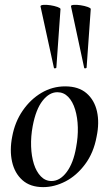

<svg xmlns="http://www.w3.org/2000/svg" viewBox="-20 -753 445 787"><path d="M157 14Q104 14 72 -14.5Q40 -43 29.5 -90Q19 -137 30 -193Q41 -253 73 -299.5Q105 -346 150 -372.5Q195 -399 247 -399Q302 -399 334.5 -371Q367 -343 377.5 -296.5Q388 -250 376 -193Q364 -127 329 -80Q294 -33 248.5 -9.5Q203 14 157 14ZM191 -11Q226 -11 253.5 -48Q281 -85 292 -149Q300 -191 299 -231Q298 -271 288 -304Q278 -337 259.5 -356Q241 -375 215 -375Q182 -375 154.5 -340Q127 -305 114 -236Q106 -193 107.5 -152.5Q109 -112 119 -80.5Q129 -49 147.5 -30Q166 -11 191 -11ZM201 -475 146 -727Q146 -732 158 -733Q170 -734 186.5 -731.5Q203 -729 215.5 -724.5Q228 -720 228 -716L211 -476Q211 -474 206.5 -473Q202 -472 201 -475ZM325 -475 271 -727Q270 -732 282 -733Q294 -734 310.5 -731.5Q327 -729 339.5 -724.5Q352 -720 352 -716L335 -476Q335 -474 330.5 -473Q326 -472 325 -475Z"/></svg>

Font: Cormorant Garamond Light SemiBold
Style: Italic
Weight: 600
Italic angle: -10°
Version: Version 4.001